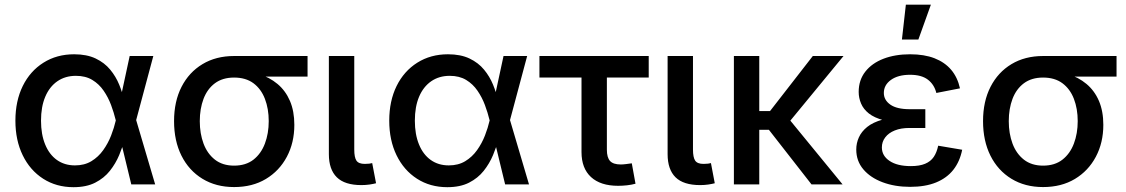

<svg xmlns="http://www.w3.org/2000/svg" viewBox="-20 -777 4745 809"><path d="M289.6 11.7Q217.3 11.7 161.9 -23.9Q106.4 -59.6 75.7 -122.8Q44.9 -186 44.9 -268.6Q44.9 -351.6 75.9 -414.6Q106.9 -477.5 163.1 -512.9Q219.2 -548.3 292.5 -548.3Q345.7 -548.3 383.1 -530.5Q420.4 -512.7 444.3 -483.6Q468.3 -454.6 482.4 -419.9Q496.6 -385.3 503.4 -351.6H539.1L553.2 -272.9L633.8 0H533.2L467.3 -272Q460 -302.2 448 -334.5Q436 -366.7 416.7 -394.8Q397.5 -422.9 368.9 -440.2Q340.3 -457.5 299.8 -457.5Q254.9 -457.5 221.7 -434.6Q188.5 -411.6 170.7 -369.4Q152.8 -327.1 152.8 -268.6Q152.8 -210.9 170.2 -168.5Q187.5 -126 219.7 -103Q252 -80.1 295.9 -80.1Q335.9 -80.1 365.2 -97.9Q394.5 -115.7 415 -144.5Q435.5 -173.3 448.2 -206.1Q460.9 -238.8 467.8 -269L526.4 -541H626L553.2 -269L539.1 -192.4H505.9Q497.1 -159.2 482.2 -123.5Q467.3 -87.9 442.9 -57.1Q418.5 -26.4 381.1 -7.3Q343.8 11.7 289.6 11.7Z M966.3 11.2Q890.1 11.2 833 -23.7Q775.9 -58.6 744.6 -121.1Q713.4 -183.6 713.4 -266.6Q713.4 -349.6 744.9 -411.1Q776.4 -472.7 833.3 -506.8Q890.1 -541 966.3 -541H1275.9V-454.1H1044.4L966.3 -450.2Q918 -450.2 885.7 -426.3Q853.5 -402.3 837.6 -360.6Q821.8 -318.8 821.8 -266.6Q821.8 -214.4 837.6 -171.9Q853.5 -129.4 885.7 -104.2Q918 -79.1 966.3 -79.1Q1015.6 -79.1 1047.9 -104.2Q1080.1 -129.4 1096.2 -172.1Q1112.3 -214.8 1112.3 -266.6Q1112.3 -318.8 1096.2 -360.6Q1080.1 -402.3 1047.9 -426.3Q1015.6 -450.2 966.3 -450.2V-480Q1022.5 -480 1068.8 -465.8Q1115.2 -451.7 1149.2 -423.3Q1183.1 -395 1201.7 -351.8Q1220.2 -308.6 1220.2 -251Q1220.2 -175.8 1188.7 -116.5Q1157.2 -57.1 1100.3 -22.9Q1043.5 11.2 966.3 11.2Z M1502.9 2.9Q1432.6 2.9 1399.2 -30Q1365.7 -63 1365.7 -127.4V-541H1472.7V-147Q1472.7 -113.8 1481.9 -100.1Q1491.2 -86.4 1517.1 -86.4Q1528.8 -86.4 1535.9 -87.4Q1543 -88.4 1548.3 -89.8L1564.5 -4.9Q1553.7 -2 1537.4 0.5Q1521 2.9 1502.9 2.9Z M1864.7 11.7Q1792.5 11.7 1737.1 -23.9Q1681.6 -59.6 1650.9 -122.8Q1620.1 -186 1620.1 -268.6Q1620.1 -351.6 1651.1 -414.6Q1682.1 -477.5 1738.3 -512.9Q1794.4 -548.3 1867.7 -548.3Q1920.9 -548.3 1958.3 -530.5Q1995.6 -512.7 2019.5 -483.6Q2043.5 -454.6 2057.6 -419.9Q2071.8 -385.3 2078.6 -351.6H2114.3L2128.4 -272.9L2209 0H2108.4L2042.5 -272Q2035.2 -302.2 2023.2 -334.5Q2011.2 -366.7 1991.9 -394.8Q1972.7 -422.9 1944.1 -440.2Q1915.5 -457.5 1875 -457.5Q1830.1 -457.5 1796.9 -434.6Q1763.7 -411.6 1745.8 -369.4Q1728 -327.1 1728 -268.6Q1728 -210.9 1745.4 -168.5Q1762.7 -126 1794.9 -103Q1827.1 -80.1 1871.1 -80.1Q1911.1 -80.1 1940.4 -97.9Q1969.7 -115.7 1990.2 -144.5Q2010.7 -173.3 2023.4 -206.1Q2036.1 -238.8 2043 -269L2101.6 -541H2201.2L2128.4 -269L2114.3 -192.4H2081.1Q2072.3 -159.2 2057.4 -123.5Q2042.5 -87.9 2018.1 -57.1Q1993.7 -26.4 1956.3 -7.3Q1918.9 11.7 1864.7 11.7Z M2584.5 5.9Q2510.3 5.9 2470.2 -31Q2430.2 -67.9 2430.2 -136.2V-450.2H2252.9V-541H2713.4V-450.2H2537.1V-146Q2537.1 -113.3 2550.5 -98.6Q2564 -84 2595.7 -84Q2605 -84 2618.4 -85.7Q2631.8 -87.4 2642.1 -88.9L2657.7 -2.9Q2641.6 1.5 2622.6 3.7Q2603.5 5.9 2584.5 5.9Z M2930.2 2.9Q2859.9 2.9 2826.4 -30Q2793 -63 2793 -127.4V-541H2899.9V-147Q2899.9 -113.8 2909.2 -100.1Q2918.5 -86.4 2944.3 -86.4Q2956.1 -86.4 2963.1 -87.4Q2970.2 -88.4 2975.6 -89.8L2991.7 -4.9Q2981 -2 2964.6 0.5Q2948.2 2.9 2930.2 2.9Z M3179.2 -541V0H3072.3V-541ZM3534.2 -541 3278.3 -230H3145L3144.5 -309.1H3224.6L3404.8 -541ZM3399.4 0 3216.8 -233.9 3284.7 -299.8 3530.3 0Z M3814.9 10.3Q3750.5 10.3 3699 -9Q3647.5 -28.3 3617.7 -63.5Q3587.9 -98.6 3587.9 -147Q3587.9 -173.8 3598.9 -198.2Q3609.9 -222.7 3634 -242.2Q3658.2 -261.7 3698.5 -272.9Q3738.8 -284.2 3796.9 -284.2H3878.9V-237.8H3811.5Q3775.9 -237.8 3750 -227.3Q3724.1 -216.8 3710 -198.2Q3695.8 -179.7 3695.8 -155.8Q3695.8 -120.6 3728.3 -98.9Q3760.7 -77.1 3817.9 -77.1Q3854.5 -77.1 3877.9 -86.9Q3901.4 -96.7 3914.3 -115.7Q3927.2 -134.8 3933.1 -163.1L4034.2 -146Q4024.4 -96.7 3997.1 -61.8Q3969.7 -26.9 3924.3 -8.3Q3878.9 10.3 3814.9 10.3ZM3798.3 -260.3Q3741.2 -260.3 3702.6 -270.5Q3664.1 -280.8 3641.1 -298.8Q3618.2 -316.9 3608.2 -340.6Q3598.1 -364.3 3598.1 -389.6Q3598.1 -439.5 3626 -475.1Q3653.8 -510.7 3702.6 -529.5Q3751.5 -548.3 3814.9 -548.3Q3874.5 -548.3 3917.7 -531.5Q3960.9 -514.6 3987.8 -482.9Q4014.6 -451.2 4024.9 -404.8L3925.3 -385.3Q3916.5 -420.9 3889.6 -441.4Q3862.8 -461.9 3814.5 -461.9Q3764.2 -461.9 3734.1 -440.4Q3704.1 -418.9 3704.1 -385.3Q3704.1 -355.5 3731.4 -336.2Q3758.8 -316.9 3813 -316.9H3878.9V-260.3ZM3780.3 -610.4 3796.9 -757.3H3902.3L3849.6 -610.4Z M4375 11.2Q4298.8 11.2 4241.7 -23.7Q4184.6 -58.6 4153.3 -121.1Q4122.1 -183.6 4122.1 -266.6Q4122.1 -349.6 4153.6 -411.1Q4185.1 -472.7 4241.9 -506.8Q4298.8 -541 4375 -541H4684.6V-454.1H4453.1L4375 -450.2Q4326.7 -450.2 4294.4 -426.3Q4262.2 -402.3 4246.3 -360.6Q4230.5 -318.8 4230.5 -266.6Q4230.5 -214.4 4246.3 -171.9Q4262.2 -129.4 4294.4 -104.2Q4326.7 -79.1 4375 -79.1Q4424.3 -79.1 4456.5 -104.2Q4488.8 -129.4 4504.9 -172.1Q4521 -214.8 4521 -266.6Q4521 -318.8 4504.9 -360.6Q4488.8 -402.3 4456.5 -426.3Q4424.3 -450.2 4375 -450.2V-480Q4431.2 -480 4477.5 -465.8Q4523.9 -451.7 4557.9 -423.3Q4591.8 -395 4610.4 -351.8Q4628.9 -308.6 4628.9 -251Q4628.9 -175.8 4597.4 -116.5Q4565.9 -57.1 4509 -22.9Q4452.1 11.2 4375 11.2Z"/></svg>

Font: Inter 17pt Medium
Style: Regular
Weight: 500
Version: Version 4.001;git-66647c0bb